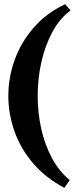

<svg xmlns="http://www.w3.org/2000/svg" viewBox="-20 -824 394 922"><path d="M293 -804 319 -774Q266 -735 231 -669.5Q196 -604 178.5 -525Q161 -446 161 -364Q161 -283 178 -206Q195 -129 229.5 -65Q264 -1 315 41L289 78Q200 31 140 -38.5Q80 -108 50 -192Q20 -276 20 -364Q20 -452 50.5 -536.5Q81 -621 141.5 -691Q202 -761 293 -804Z"/></svg>

Font: Alkalami
Style: Regular
Weight: 400
Designer: Becca Hirsbrunner Spalinger
Foundry: SIL International
Version: Version 2.000